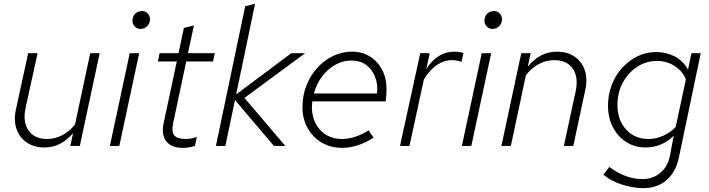

<svg xmlns="http://www.w3.org/2000/svg" viewBox="-20 -757 3680 996"><path d="M211 8Q158 8 120 -17Q82 -42 66 -87Q50 -132 63 -191L126 -481H175L113 -199Q97 -125 128 -80.5Q159 -36 224 -36Q265 -36 302.5 -55.5Q340 -75 369 -111L448 -481H497L394 0H345L359 -66Q328 -30 291.5 -11Q255 8 211 8Z M708 -607Q691 -607 679 -619.5Q667 -632 667 -650Q667 -664 673.5 -675.5Q680 -687 691.5 -693.5Q703 -700 717 -700Q734 -700 746 -687.5Q758 -675 758 -657Q758 -636 743.5 -621.5Q729 -607 708 -607ZM550 0 653 -481H702L599 0Z M928 10Q867 10 842 -25Q817 -60 828 -114L897 -438H799L808 -481H906L934 -612L986 -625L955 -481H1094L1085 -438H946L878 -117Q869 -74 884 -55Q899 -36 946 -36Q959 -36 971 -38.5Q983 -41 1001 -46L991 0Q975 5 959.5 7.5Q944 10 928 10Z M1100 0 1252 -725 1303 -737 1205 -267 1491 -481H1563L1248 -249L1460 0H1401L1199 -238L1149 0Z M1754 10Q1695 10 1648.5 -17.5Q1602 -45 1575.5 -93Q1549 -141 1549 -201Q1549 -260 1569 -312Q1589 -364 1625 -404Q1661 -444 1707.5 -466.5Q1754 -489 1806 -489Q1859 -489 1899 -464Q1939 -439 1962 -395.5Q1985 -352 1985 -295Q1985 -279 1984 -263.5Q1983 -248 1981 -231H1600Q1593 -175 1611 -130.5Q1629 -86 1666.5 -61Q1704 -36 1755 -36Q1787 -36 1822.5 -47.5Q1858 -59 1892 -81L1918 -43Q1878 -17 1836.5 -3.5Q1795 10 1754 10ZM1608 -272H1936Q1941 -320 1925.5 -359Q1910 -398 1879 -420.5Q1848 -443 1803 -443Q1759 -443 1719.5 -421Q1680 -399 1651 -360.5Q1622 -322 1608 -272Z M2055 0 2160 -481H2209L2191 -398Q2218 -442 2255 -465.5Q2292 -489 2335 -489Q2365 -489 2384 -482L2374 -436Q2361 -441 2348 -443Q2335 -445 2323 -445Q2282 -445 2245 -419Q2208 -393 2179 -345L2104 0Z M2534 -607Q2517 -607 2505 -619.5Q2493 -632 2493 -650Q2493 -664 2499.5 -675.5Q2506 -687 2517.5 -693.5Q2529 -700 2543 -700Q2560 -700 2572 -687.5Q2584 -675 2584 -657Q2584 -636 2569.5 -621.5Q2555 -607 2534 -607ZM2376 0 2479 -481H2528L2425 0Z M2581 0 2684 -481H2733L2718 -412Q2750 -450 2787.5 -469.5Q2825 -489 2869 -489Q2923 -489 2960 -464Q2997 -439 3013 -394.5Q3029 -350 3016 -290L2954 0H2905L2966 -282Q2982 -356 2951.5 -400.5Q2921 -445 2856 -445Q2813 -445 2774.5 -424.5Q2736 -404 2708 -366L2630 0Z M3316 219Q3264 219 3206.5 200.5Q3149 182 3110 149L3141 109Q3225 172 3313 172Q3368 172 3407 138.5Q3446 105 3456 47L3475 -53Q3444 -22 3407 -7Q3370 8 3329 8Q3273 8 3229 -20Q3185 -48 3159.5 -97Q3134 -146 3134 -209Q3134 -266 3153.5 -316.5Q3173 -367 3207.5 -405Q3242 -443 3287 -465Q3332 -487 3384 -487Q3435 -487 3479 -465Q3523 -443 3549 -396L3567 -481H3615L3502 59Q3486 136 3437.5 177.5Q3389 219 3316 219ZM3343 -36Q3383 -36 3420 -52.5Q3457 -69 3485 -98L3538 -345Q3522 -387 3480.5 -414Q3439 -441 3389 -441Q3332 -441 3285.5 -410.5Q3239 -380 3211 -328.5Q3183 -277 3183 -213Q3183 -134 3228 -85Q3273 -36 3343 -36Z"/></svg>

Font: Red Hat Text VF
Style: Italic
Weight: 300
Italic angle: -12°
Designer: Pentagram, MCKL
Foundry: Pentagram, MCKL
Version: Version 1.023